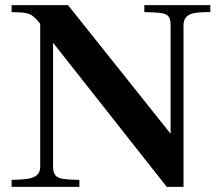

<svg xmlns="http://www.w3.org/2000/svg" viewBox="-20 -725 856 745"><path d="M186 -78V-559L627 0H692V-625C692 -675 732 -678 796 -678V-705H540V-678C625 -676 642 -675 642 -625V-206L244 -705H25V-678C94 -676 100 -676 136 -633V-78C136 -30 88 -29 25 -27V0H288V-27C213 -29 186 -30 186 -78Z"/></svg>

Font: Ortica Linear
Style: Bold
Weight: 700
Designer: Benedetta Bovani
Foundry: Collletttivo
Version: Version 2.000;Glyphs 3.1.2 (3151)